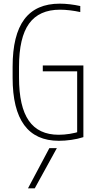

<svg xmlns="http://www.w3.org/2000/svg" viewBox="-20 -760 540 1050"><path d="M170 270H133L250 50H291ZM302 10Q49 10 49 -335V-395Q49 -569 113 -654.5Q177 -740 307 -740Q334 -740 363 -736.5Q392 -733 419 -727V-694Q392 -700 363 -703.5Q334 -707 308 -707Q194 -707 139 -631Q84 -555 84 -394V-336Q84 -177 137.5 -100Q191 -23 301 -23Q330 -23 361.5 -28Q393 -33 420 -42L402 -25V-370H214V-402H436V-10Q405 0 369.5 5Q334 10 302 10Z"/></svg>

Font: M PLUS Code Latin ExtraLight
Style: Regular
Weight: 250
Designer: Coji Morishita
Foundry: UNDERFOREST DESIGN
Version: Version 1.002; ttfautohint (v1.8.3)